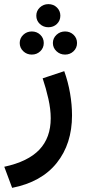

<svg xmlns="http://www.w3.org/2000/svg" viewBox="-35 -632 408 916"><path d="M138.2 -557.1Q138.2 -580.1 155 -596.2Q171.9 -612.3 195.8 -612.3Q220.2 -612.3 236.6 -596.2Q252.9 -580.1 252.9 -557.1Q252.9 -533.7 236.6 -517.8Q220.2 -502 195.8 -502Q171.9 -502 155 -517.8Q138.2 -533.7 138.2 -557.1ZM217.3 -426.8Q217.3 -449.7 234.4 -465.8Q251.5 -481.9 275.4 -481.9Q299.3 -481.9 315.9 -466.1Q332.5 -450.2 332.5 -426.8Q332.5 -403.3 315.9 -387.5Q299.3 -371.6 275.4 -371.6Q251.5 -371.6 234.4 -387.7Q217.3 -403.8 217.3 -426.8ZM59.1 -426.8Q59.1 -449.7 75.9 -465.8Q92.8 -481.9 116.7 -481.9Q140.6 -481.9 157.2 -466.1Q173.8 -450.2 173.8 -426.8Q173.8 -403.3 157.2 -387.5Q140.6 -371.6 116.7 -371.6Q92.8 -371.6 75.9 -387.7Q59.1 -403.8 59.1 -426.8ZM22.9 264.2 -14.6 163.6Q98.6 139.2 152.8 82Q207 24.9 207 -67.9Q207 -110.8 195.8 -160.6Q184.6 -210.4 168.5 -258.3L271.5 -292.5Q290 -241.2 299.3 -186.8Q308.6 -132.3 308.6 -81.5Q308.6 54.2 235.6 145.5Q162.6 236.8 22.9 264.2Z"/></svg>

Font: Vazirmatn RD UI FD Medium
Style: Regular
Weight: 500
Designer: Saber Rastikerdar
Foundry: Saber Rastikerdar
Version: Version 33.003